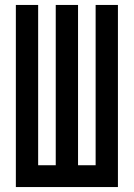

<svg xmlns="http://www.w3.org/2000/svg" viewBox="-20 -755 540 775"><path d="M44 0V-735H134V-88H205V-735H295V-88H366V-735H456V0Z"/></svg>

Font: Iosevka Semibold
Style: Regular
Weight: 600
Monospace: yes
Designer: Belleve Invis
Foundry: Belleve Invis
Version: Version 33.2.3; ttfautohint (v1.8.4)